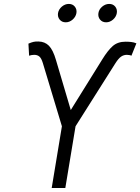

<svg xmlns="http://www.w3.org/2000/svg" viewBox="-20 -943 704 963"><path d="M239.3 0 290.5 -309.6 194.8 -627Q187.5 -650.9 177.5 -659.4Q167.5 -668 151.4 -668Q145 -668 137.9 -666.7Q130.9 -665.5 126 -663.6L122.6 -724.1Q137.2 -730.5 147.7 -732.9Q158.2 -735.4 172.4 -734.9Q205.1 -734.4 225.6 -713.4Q246.1 -692.4 260.7 -642.1L335 -391.1L493.2 -645.5Q520.5 -689.9 545.4 -711.9Q570.3 -733.9 609.9 -733.9Q624.5 -733.9 637.9 -732.4Q651.4 -731 664.1 -725.6L639.2 -663.6Q635.7 -665.5 629.2 -666.7Q622.6 -668 616.2 -668Q600.6 -668 587.6 -659.2Q574.7 -650.4 559.6 -627L358.9 -309.6L307.6 0ZM512.2 -831.1Q493.2 -831.1 481.9 -844.7Q470.7 -858.4 473.6 -877.4Q476.6 -896.5 492.7 -909.9Q508.8 -923.3 527.8 -923.3Q546.9 -923.3 557.9 -909.9Q568.8 -896.5 565.9 -877.4Q562.5 -858.4 546.9 -844.7Q531.2 -831.1 512.2 -831.1ZM309.6 -831.1Q290.5 -831.1 279.3 -844.7Q268.1 -858.4 271 -877.4Q274.4 -896.5 290.3 -909.9Q306.2 -923.3 325.2 -923.3Q344.2 -923.3 355.2 -909.9Q366.2 -896.5 363.3 -877.4Q359.9 -858.4 344.2 -844.7Q328.6 -831.1 309.6 -831.1Z"/></svg>

Font: Inter 18pt Light
Style: Italic
Weight: 300
Italic angle: -9.3988°
Designer: Rasmus Andersson
Foundry: rsms
Version: Version 4.001;git-66647c0bb